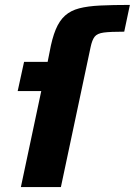

<svg xmlns="http://www.w3.org/2000/svg" viewBox="-20 -762 549 782"><path d="M65 0 148 -391H52L78 -510H174L182 -550Q192 -606 207 -642Q222 -678 245 -698.5Q268 -719 302.5 -728Q337 -737 388 -739.5Q439 -742 509 -742L486 -633Q430 -633 403 -629.5Q376 -626 365.5 -612.5Q355 -599 349 -570L228 0Z"/></svg>

Font: Saira Thin
Style: Bold Italic
Weight: 700
Italic angle: -12°
Version: Version 1.101